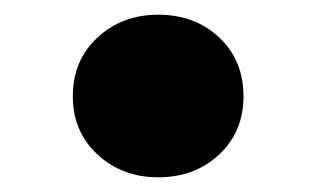

<svg xmlns="http://www.w3.org/2000/svg" viewBox="-20 -470 424 261"><path d="M79 -339Q79 -388 112.5 -419Q146 -450 195 -450Q245 -450 278 -419Q311 -388 311 -339Q311 -291 278 -260Q245 -229 195 -229Q146 -229 112.5 -260Q79 -291 79 -339Z"/></svg>

Font: LINE Seed JP_TTF ExtraBold
Style: Regular
Weight: 800
Designer: LY Corporation & Fontrix & Fontworks
Version: Version 1.015